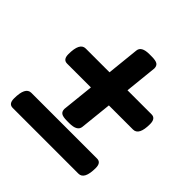

<svg xmlns="http://www.w3.org/2000/svg" viewBox="-164 -733 861 861"><g transform="rotate(45 267.0 -302.0)"><path d="M46 -347Q46 -420 83 -420H234L250 -574Q253 -604 303 -604H317Q344 -604 354 -597Q364 -590 364 -574L348 -420H501Q527 -420 527 -384Q527 -313 490 -313H337L321 -161Q318 -131 268 -131H254Q227 -131 217 -138Q207 -145 207 -161L223 -313H72Q46 -313 46 -347ZM14 -34Q14 -107 51 -107H468Q494 -107 494 -73Q494 0 457 0H40Q14 0 14 -34Z"/></g></svg>

Font: AsCom
Style: Bold Italic
Weight: 700
Italic angle: -48°
Designer: AsCom
Foundry: AsCom
Version: Version 1.001